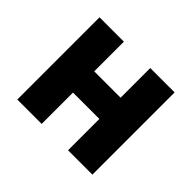

<svg xmlns="http://www.w3.org/2000/svg" viewBox="-118 -657 819 819"><g transform="rotate(45 291.0 -248.0)"><path d="M65 0V-496H212V-317H371V-496H518V0H371V-189H212V0Z"/></g></svg>

Font: Toshiba Sans
Style: Bold
Weight: 700
Designer: Paul D. Hunt
Foundry: Toshiba Corporation
Version: Version 2.020;PS 2.0;hotconv 1.0.86;makeotf.lib2.5.63406